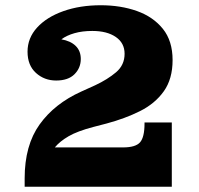

<svg xmlns="http://www.w3.org/2000/svg" viewBox="-20 -712 760 732"><path d="M74 0V-32Q74 -158 131 -237.5Q188 -317 290 -363L343 -387Q390 -409 422.5 -436.5Q455 -464 455 -507Q455 -548 421.5 -571Q388 -594 332 -594Q294 -594 264 -585.5Q234 -577 214 -562Q249 -556 268.5 -537Q288 -518 288 -487Q288 -453 264 -429Q240 -405 194 -405Q149 -405 117 -434Q85 -463 85 -515Q85 -567 121.5 -607Q158 -647 221.5 -669.5Q285 -692 364 -692Q440 -692 502 -670Q564 -648 601 -602Q638 -556 638 -483Q638 -411 604.5 -364Q571 -317 514 -288.5Q457 -260 386 -241L336 -228Q275 -212 241.5 -192.5Q208 -173 189 -150H635V0ZM449 -150Q497 -150 514 -169.5Q531 -189 531 -241V-245H635V-150Z"/></svg>

Font: Montagu Slab 16pt
Style: Bold
Weight: 700
Designer: Florian Karsten
Foundry: Florian Karsten
Version: Version 1.000; ttfautohint (v1.8.3)